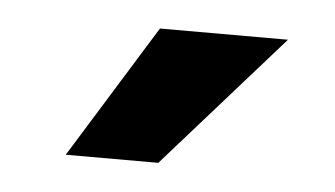

<svg xmlns="http://www.w3.org/2000/svg" viewBox="-28 -801 433 248"><g transform="rotate(5 188.0 -676.5)"><path d="M171 -763H337L184 -590H64Z"/></g></svg>

Font: M PLUS 1p
Style: Bold
Weight: 700
Version: Version 1.062